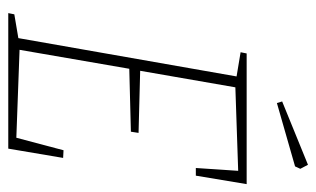

<svg xmlns="http://www.w3.org/2000/svg" viewBox="-174 -610 783 476"><g transform="rotate(90 218.0 -371.5)"><path d="M415 -465H396L403 -570L196 -563L155 -327L309 -323L306 -304L150 -300L103 -28L321 -20L352 -137L371 -136L348 0H12L15 -15L74 -25L169 -566L109 -576L112 -591H436ZM231 -679 388 -743 398 -724 392 -711 235 -666Z"/></g></svg>

Font: Grenze Thin
Style: Italic
Weight: 250
Italic angle: -10°
Designer: Renata Polastri
Foundry: Omnibus-Type
Version: Version 1.002; ttfautohint (v1.8)